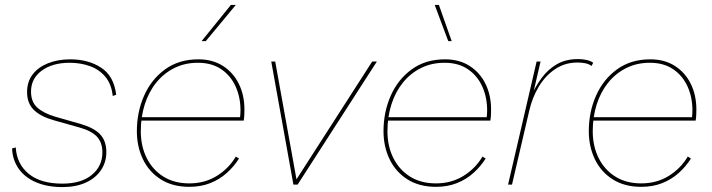

<svg xmlns="http://www.w3.org/2000/svg" viewBox="-20 -750 2892 780"><path d="M234 10Q172 10 126.5 -9.5Q81 -29 56 -64.5Q31 -100 29 -147L44 -151Q48 -84 96.5 -44Q145 -4 233 -4Q310 -4 353 -39.5Q396 -75 396 -131Q396 -170 374.5 -194Q353 -218 303 -232L200 -261Q146 -276 118 -303Q90 -330 90 -376Q90 -418 112.5 -447.5Q135 -477 175 -493Q215 -509 265 -509Q339 -509 391 -475Q443 -441 452 -365L438 -360Q433 -408 408 -438Q383 -468 345 -481.5Q307 -495 263 -495Q193 -495 149.5 -463Q106 -431 106 -378Q106 -336 131.5 -313Q157 -290 204 -276L309 -246Q363 -230 387.5 -203.5Q412 -177 412 -132Q412 -91 390 -58.5Q368 -26 328 -8Q288 10 234 10Z M749 9Q681 9 633 -21.5Q585 -52 560.5 -103.5Q536 -155 536 -217Q536 -295 565.5 -361.5Q595 -428 651 -468.5Q707 -509 786 -509Q844 -509 886 -482Q928 -455 950.5 -409Q973 -363 973 -305Q973 -295 972.5 -283Q972 -271 970 -260H547V-274H960L955 -271Q956 -279 956.5 -287Q957 -295 957 -302Q957 -355 937 -399Q917 -443 878.5 -469Q840 -495 784 -495Q731 -495 688 -473.5Q645 -452 614.5 -414Q584 -376 568 -325.5Q552 -275 552 -217Q552 -156 576 -108Q600 -60 644 -32.5Q688 -5 749 -5Q812 -5 861 -35.5Q910 -66 938 -114L951 -106Q931 -74 901.5 -47.5Q872 -21 834 -6Q796 9 749 9ZM918 -730H938L816 -583H799Z M1492 -500H1511L1189 0H1172L1082 -500H1098L1186 -13L1181 -16Z M1751 9Q1683 9 1635 -21.5Q1587 -52 1562.5 -103.5Q1538 -155 1538 -217Q1538 -295 1567.5 -361.5Q1597 -428 1653 -468.5Q1709 -509 1788 -509Q1846 -509 1888 -482Q1930 -455 1952.5 -409Q1975 -363 1975 -305Q1975 -295 1974.5 -283Q1974 -271 1972 -260H1549V-274H1962L1957 -271Q1958 -279 1958.5 -287Q1959 -295 1959 -302Q1959 -355 1939 -399Q1919 -443 1880.5 -469Q1842 -495 1786 -495Q1733 -495 1690 -473.5Q1647 -452 1616.5 -414Q1586 -376 1570 -325.5Q1554 -275 1554 -217Q1554 -156 1578 -108Q1602 -60 1646 -32.5Q1690 -5 1751 -5Q1814 -5 1863 -35.5Q1912 -66 1940 -114L1953 -106Q1933 -74 1903.5 -47.5Q1874 -21 1836 -6Q1798 9 1751 9ZM1763 -730 1815 -583H1801L1746 -730Z M2044 0 2160 -500H2176L2141 -349L2136 -356Q2155 -399 2181 -434Q2207 -469 2243 -489.5Q2279 -510 2328 -510Q2346 -510 2362.5 -506.5Q2379 -503 2390 -495L2383 -482Q2373 -490 2358 -493Q2343 -496 2326 -496Q2275 -496 2235 -469Q2195 -442 2168.5 -397.5Q2142 -353 2130 -300L2060 0Z M2585 9Q2517 9 2469 -21.5Q2421 -52 2396.5 -103.5Q2372 -155 2372 -217Q2372 -295 2401.5 -361.5Q2431 -428 2487 -468.5Q2543 -509 2622 -509Q2680 -509 2722 -482Q2764 -455 2786.5 -409Q2809 -363 2809 -305Q2809 -295 2808.5 -283Q2808 -271 2806 -260H2383V-274H2796L2791 -271Q2792 -279 2792.5 -287Q2793 -295 2793 -302Q2793 -355 2773 -399Q2753 -443 2714.5 -469Q2676 -495 2620 -495Q2567 -495 2524 -473.5Q2481 -452 2450.5 -414Q2420 -376 2404 -325.5Q2388 -275 2388 -217Q2388 -156 2412 -108Q2436 -60 2480 -32.5Q2524 -5 2585 -5Q2648 -5 2697 -35.5Q2746 -66 2774 -114L2787 -106Q2767 -74 2737.5 -47.5Q2708 -21 2670 -6Q2632 9 2585 9Z"/></svg>

Font: Work Sans Thin
Style: Italic
Weight: 250
Italic angle: -13°
Designer: Wei Huang
Foundry: Wei Huang
Version: Version 2.012